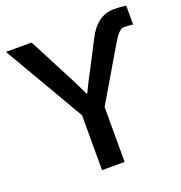

<svg xmlns="http://www.w3.org/2000/svg" viewBox="-142 -910 971 1030"><g transform="rotate(-20 343.5 -395.0)"><path d="M-2 -772.5H144.5L268.6 -534.2Q294.9 -484.4 328.1 -414.1H332Q357.4 -468.8 393.6 -535.2L467.8 -678.7Q523.4 -790 620.1 -790Q650.4 -790 689.5 -785.2V-676.8Q673.8 -680.7 635.7 -680.7Q609.4 -680.7 569.3 -610.4L394.5 -313.5V0H265.6V-313.5Z"/></g></svg>

Font: Gothic A1
Style: Bold
Weight: 700
Version: Version 2.50